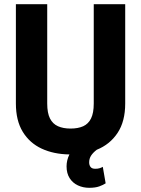

<svg xmlns="http://www.w3.org/2000/svg" viewBox="-20 -731 677 921"><path d="M429.7 -710.9H580.6V-234.4Q580.6 -148.4 543.9 -93.3Q507.3 -38.1 444.3 -12.7Q426.3 1 417 15.4Q407.7 29.8 407.7 47.9Q407.7 61 414.3 69.8Q420.9 78.6 437 78.6Q449.7 78.6 458.5 75.7Q467.3 72.8 473.1 69.3L486.8 148.4Q475.1 156.2 456.1 163.1Q437 169.9 408.2 169.9Q378.4 169.9 353.5 158.2Q328.6 146.5 314 123.5Q299.3 100.6 299.3 66.9Q299.3 37.6 313 9.8Q237.3 8.8 179.7 -18.1Q122.1 -44.9 89.1 -98.9Q56.2 -152.8 56.2 -234.4V-710.9H206.5V-234.4Q206.5 -189 219.7 -162.8Q232.9 -136.7 258.1 -125.5Q283.2 -114.3 318.4 -114.3Q354.5 -114.3 379.2 -125.5Q403.8 -136.7 416.7 -162.8Q429.7 -189 429.7 -234.4Z"/></svg>

Font: Robert Sans Black
Style: Regular
Weight: 900
Designer: Christian Robertson (extended by Adam Twardoch)
Foundry: Google
Version: Version 12.135;April 2, 2019;FontCreator 11.5.0.2425 64-bit;